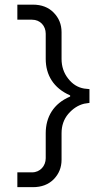

<svg xmlns="http://www.w3.org/2000/svg" viewBox="-20 -731 436 810"><path d="M118.7 58.6C155.3 58.6 184.6 47.4 206.5 25.4C228.5 2.9 239.7 -24.4 239.7 -57.1V-168.9C239.7 -200.7 249 -228 268.1 -250.5C287.1 -272.5 309.1 -287.1 335 -293.5L357.4 -296.9V-355L335 -357.4C308.6 -361.8 286.1 -375.5 267.6 -399.4C249 -422.9 239.7 -450.7 239.7 -482.4V-595.2C239.7 -627.9 228.5 -655.3 206.5 -677.7C184.6 -700.2 155.3 -711.4 118.7 -711.4H53.2V-647.9H115.2C149.9 -647.9 172.9 -621.6 172.9 -588.9V-482.4C172.9 -415.5 205.1 -359.4 275.9 -328.6V-323.7C205.1 -293.9 172.9 -236.8 172.9 -168.9V-63.5C172.9 -31.7 149.9 -3.9 115.2 -3.9H53.2V58.6Z"/></svg>

Font: Estedad Regular
Style: Regular
Weight: 400
Designer: Amin Abedi
Version: Version 7.3